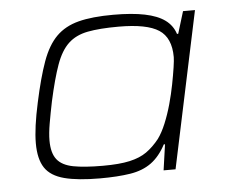

<svg xmlns="http://www.w3.org/2000/svg" viewBox="-43 -567 737 624"><g transform="rotate(-5 325.0 -255.0)"><path d="M259 8Q187 8 143 -3.5Q99 -15 80 -43.5Q61 -72 61 -124Q61 -149 65.5 -182Q70 -215 79 -256Q96 -335 114.5 -386.5Q133 -438 161.5 -466.5Q190 -495 234.5 -506.5Q279 -518 348 -518Q409 -518 450.5 -509.5Q492 -501 516 -483.5Q540 -466 549 -438H553L575 -510H614L506 0H467L479 -84H475Q455 -46 427 -25.5Q399 -5 358 1.5Q317 8 259 8ZM272 -32Q326 -32 359.5 -39.5Q393 -47 415 -62.5Q437 -78 457 -103Q471 -122 483 -151Q495 -180 504 -212.5Q513 -245 519 -276Q525 -307 528.5 -330.5Q532 -354 532 -364Q532 -427 493 -452.5Q454 -478 362 -478Q300 -478 261 -470.5Q222 -463 197.5 -440Q173 -417 157 -372.5Q141 -328 125 -255Q117 -216 111.5 -184Q106 -152 106 -129Q106 -88 122.5 -67Q139 -46 175.5 -39Q212 -32 272 -32Z"/></g></svg>

Font: Saira Expanded ExtraLight
Style: Italic
Weight: 250
Width: 7
Italic angle: -12°
Designer: Hector Gatti with collaboration of the Omnibus-Type team
Foundry: Omnibus-Type
Version: Version 1.101